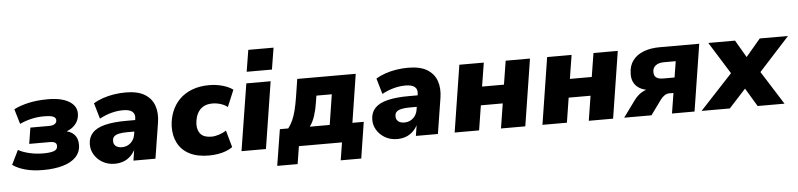

<svg xmlns="http://www.w3.org/2000/svg" viewBox="-49 -1012 5887 1416"><g transform="rotate(-5 2895.0 -304.5)"><path d="M231 11Q158 11 101 -4.5Q44 -20 7 -47L59 -153Q92 -134 141.5 -122.5Q191 -111 243 -111Q294 -111 321.5 -120.5Q349 -130 349 -156Q350 -173 338 -181.5Q326 -190 297 -190H146L165 -309H303Q331 -309 345.5 -319Q360 -329 360 -346Q361 -364 341.5 -373.5Q322 -383 271 -383Q224 -383 180 -373Q136 -363 92 -343L59 -454Q106 -478 169.5 -492Q233 -506 312 -506Q413 -506 469 -471.5Q525 -437 523 -379Q522 -345 506 -318.5Q490 -292 462.5 -274.5Q435 -257 398 -251L404 -263Q458 -257 485.5 -227Q513 -197 511 -148Q510 -97 475.5 -61Q441 -25 378.5 -7Q316 11 231 11Z M762 11Q712 11 673 -11.5Q634 -34 612 -70.5Q590 -107 591 -149Q592 -200 623 -233Q654 -266 717 -281.5Q780 -297 876 -297H953L939 -213H876Q837 -213 812.5 -207.5Q788 -202 776 -190.5Q764 -179 764 -158Q763 -134 779.5 -120Q796 -106 825 -106Q851 -106 871.5 -117Q892 -128 905.5 -147.5Q919 -167 923 -193L941 -305Q947 -340 926 -358.5Q905 -377 857 -377Q814 -377 770.5 -365.5Q727 -354 682 -330L648 -447Q678 -465 716.5 -478.5Q755 -492 799 -499Q843 -506 887 -506Q977 -506 1028.5 -474Q1080 -442 1098.5 -387.5Q1117 -333 1106 -264L1064 0H901L916 -96H922Q906 -59 881.5 -35Q857 -11 827 0Q797 11 762 11Z M1460 11Q1374 11 1316.5 -18.5Q1259 -48 1230.5 -102Q1202 -156 1204 -227Q1206 -283 1226 -334Q1246 -385 1283.5 -423.5Q1321 -462 1377 -484Q1433 -506 1506 -506Q1556 -506 1603 -493Q1650 -480 1681 -457L1629 -333Q1609 -350 1578.5 -359.5Q1548 -369 1518 -369Q1483 -369 1458.5 -357.5Q1434 -346 1418.5 -325.5Q1403 -305 1395.5 -279.5Q1388 -254 1387 -227Q1386 -181 1410.5 -153.5Q1435 -126 1490 -126Q1516 -126 1545.5 -135.5Q1575 -145 1600 -161L1635 -36Q1615 -21 1586 -10Q1557 1 1524 6Q1491 11 1460 11Z M1790 -580 1816 -740H2003L1977 -580ZM1701 0 1780 -495H1960L1882 0Z M1954 131 1997 -137H2059Q2079 -163 2092.5 -193Q2106 -223 2116.5 -264Q2127 -305 2136 -361L2157 -495H2590L2534 -137H2618L2576 131H2424L2445 0H2126L2105 131ZM2218 -136H2366L2401 -360H2287L2279 -310Q2272 -261 2257 -214Q2242 -167 2218 -136Z M2853 11Q2803 11 2764 -11.5Q2725 -34 2703 -70.5Q2681 -107 2682 -149Q2683 -200 2714 -233Q2745 -266 2808 -281.5Q2871 -297 2967 -297H3044L3030 -213H2967Q2928 -213 2903.5 -207.5Q2879 -202 2867 -190.5Q2855 -179 2855 -158Q2854 -134 2870.5 -120Q2887 -106 2916 -106Q2942 -106 2962.5 -117Q2983 -128 2996.5 -147.5Q3010 -167 3014 -193L3032 -305Q3038 -340 3017 -358.5Q2996 -377 2948 -377Q2905 -377 2861.5 -365.5Q2818 -354 2773 -330L2739 -447Q2769 -465 2807.5 -478.5Q2846 -492 2890 -499Q2934 -506 2978 -506Q3068 -506 3119.5 -474Q3171 -442 3189.5 -387.5Q3208 -333 3197 -264L3155 0H2992L3007 -96H3013Q2997 -59 2972.5 -35Q2948 -11 2918 0Q2888 11 2853 11Z M3279 0 3357 -495H3538L3510 -320H3672L3700 -495H3880L3802 0H3622L3651 -183H3489L3460 0Z M3929 0 4007 -495H4188L4160 -320H4322L4350 -495H4530L4452 0H4272L4301 -183H4139L4110 0Z M4534 0 4623 -122Q4648 -156 4680 -175.5Q4712 -195 4742 -195H4768L4767 -185Q4716 -186 4680.5 -201.5Q4645 -217 4626.5 -247Q4608 -277 4610 -320Q4611 -378 4640.5 -417Q4670 -456 4721.5 -475.5Q4773 -495 4841 -495H5133L5055 0H4888L4912 -150H4880Q4863 -150 4846 -139Q4829 -128 4816 -110L4736 0ZM4845 -263H4930L4949 -382H4862Q4822 -382 4800 -364.5Q4778 -347 4778 -318Q4777 -290 4794 -276.5Q4811 -263 4845 -263Z M5107 0 5376 -289 5377 -211 5200 -495H5398L5489 -339H5449L5581 -495H5790L5531 -211L5534 -296L5721 0H5522L5422 -167H5469L5316 0Z"/></g></svg>

Font: Nunito Sans 11pt Black
Style: Italic
Weight: 900
Italic angle: -9°
Version: Version 3.101;gftools[0.9.27]